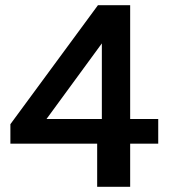

<svg xmlns="http://www.w3.org/2000/svg" viewBox="-20 -719 649 739"><path d="M354 -166H20V-241L357 -699H481V-261H589V-166H481V0H354ZM372 -261V-552L159 -261Z"/></svg>

Font: Prompt Medium
Style: Regular
Weight: 500
Designer: Katatrad Team
Foundry: CadsonDemak
Version: Version 1.000